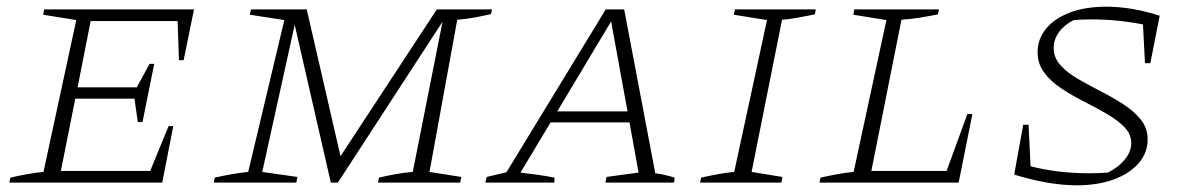

<svg xmlns="http://www.w3.org/2000/svg" viewBox="-20 -546 3549 574"><path d="M8 0 11 -15Q37 -21 62 -25.5Q87 -30 110 -32L208 -486L109 -502L112 -518H560L529 -366H515L511 -483H251L212 -285H389L427 -355H441L406 -181H392L382 -251H205L162 -35H429L484 -169H498L465 0Z M619 0 622 -15Q680 -28 722 -32L830 -486L727 -502L730 -518H897L998 -79L1286 -518H1451L1448 -504Q1418 -497 1395 -493Q1372 -489 1347 -487L1264 -32L1359 -17L1356 0H1110L1113 -15Q1138 -21 1163.5 -25.5Q1189 -30 1214 -32L1303 -481L990 0H969L861 -472L764 -32L869 -17L866 0Z M1939 -28Q1955 -26 1969.5 -22.5Q1984 -19 1997 -15L1995 0H1790L1793 -17L1889 -30L1862 -180H1626L1536 -30Q1562 -27 1587 -23.5Q1612 -20 1638 -15L1637 0H1431L1435 -17L1494 -31L1791 -518H1846ZM1646 -213H1856L1807 -482Z M2073 0 2076 -15Q2103 -21 2127.5 -25.5Q2152 -30 2175 -32L2273 -486L2174 -502L2177 -518H2419L2416 -503Q2385 -497 2364 -493Q2343 -489 2318 -487L2227 -32L2319 -17L2316 0Z M2872 -205H2887L2846 0H2430L2433 -15Q2460 -21 2484.5 -25.5Q2509 -30 2532 -32L2630 -486L2531 -502L2534 -518H2787L2784 -503Q2748 -496 2725.5 -492.5Q2703 -489 2675 -487L2585 -35H2810Z M3403 -357 3397 -473Q3320 -488 3244 -488Q3230 -488 3216 -487.5Q3202 -487 3190 -486Q3162 -472 3146 -450Q3130 -428 3130 -403Q3130 -374 3150 -351.5Q3170 -329 3202 -310.5Q3234 -292 3270 -273.5Q3306 -255 3338 -234.5Q3370 -214 3390.5 -188.5Q3411 -163 3411 -129Q3411 -89 3384 -58Q3357 -27 3309.5 -9.5Q3262 8 3199 8Q3116 8 3012 -24L3039 -173H3055L3061 -49Q3142 -28 3236 -28Q3265 -28 3292 -30Q3324 -46 3343 -69.5Q3362 -93 3362 -118Q3362 -145 3341.5 -166Q3321 -187 3289 -205.5Q3257 -224 3221.5 -242Q3186 -260 3154 -281Q3122 -302 3102 -328.5Q3082 -355 3082 -390Q3082 -430 3108 -461Q3134 -492 3180 -509Q3226 -526 3287 -526Q3326 -526 3366.5 -519Q3407 -512 3447 -499L3419 -357Z"/></svg>

Font: Piazzolla SC ExtraLight
Style: Italic
Weight: 200
Italic angle: -11.3°
Designer: Juan Pablo del Peral
Foundry: Huerta Tipografica
Version: Version 1.330